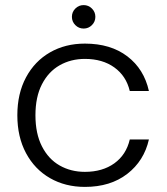

<svg xmlns="http://www.w3.org/2000/svg" viewBox="-20 -725 653 753"><path d="M48 -273Q48 -358 82 -421.5Q116 -485 176 -519.5Q236 -554 313 -554Q414 -554 479.5 -504Q545 -454 564 -368H489Q475 -427 428.5 -460.5Q382 -494 313 -494Q258 -494 214 -469Q170 -444 144.5 -394.5Q119 -345 119 -273Q119 -201 144.5 -151Q170 -101 214 -76Q258 -51 313 -51Q382 -51 428.5 -84.5Q475 -118 489 -178H564Q545 -94 479 -43Q413 8 313 8Q236 8 176 -26.5Q116 -61 82 -124.5Q48 -188 48 -273ZM308 -613Q289 -613 275.5 -626.5Q262 -640 262 -659Q262 -678 275.5 -691.5Q289 -705 308 -705Q327 -705 340.5 -691.5Q354 -678 354 -659Q354 -640 340.5 -626.5Q327 -613 308 -613Z"/></svg>

Font: A Bank Premium Light
Style: Regular
Weight: 300
Designer: Ninad Kale (Devanagari), Jonny Pinhorn (Latin), Htun Naung (Myanmar)
Foundry: Indian Type Foundry
Version: 4.004